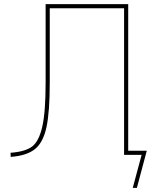

<svg xmlns="http://www.w3.org/2000/svg" viewBox="-20 -750 752 930"><path d="M601 -20H691L643 160H623L666 0H601H591H581V-710H221V-350Q221 -207 205 -133.5Q189 -60 149.5 -28Q110 4 32 10L31 -10Q101 -15 134.5 -39.5Q168 -64 184.5 -135Q201 -206 201 -350V-730H601Z"/></svg>

Font: Mplus 1p Thin
Style: Regular
Weight: 250
Version: Version 1.061